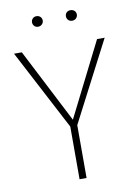

<svg xmlns="http://www.w3.org/2000/svg" viewBox="-93 -909 689 970"><g transform="rotate(-10 251.5 -424.5)"><path d="M271 -271V0H235V-270L19 -682H59L254 -302L445 -682H484ZM191 -822Q191 -811 183 -803Q175 -795 163 -795Q151 -795 143.5 -803Q136 -811 136 -822Q136 -833 143.5 -841Q151 -849 163 -849Q175 -849 183 -841.5Q191 -834 191 -822ZM366 -822Q366 -811 358 -803Q350 -795 338 -795Q325 -795 317.5 -803Q310 -811 310 -822Q310 -834 317.5 -841.5Q325 -849 338 -849Q350 -849 358 -841.5Q366 -834 366 -822Z"/></g></svg>

Font: FiraGO UltraLight
Style: Regular
Weight: 200
Designer: bBox Type
Foundry: bBox Type GmbH
Version: Version 1.001